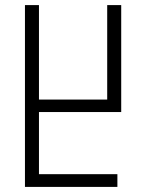

<svg xmlns="http://www.w3.org/2000/svg" viewBox="-20 -734 578 754"><path d="M78 -714H133V-343H401V-714H456V-294H133V-50H441V0H78Z"/></svg>

Font: Noto Sans Georgian Condensed Light
Style: Regular
Weight: 300
Width: 3
Designer: Monotype Design Team, Akaki Razmadze
Foundry: Google LLC
Version: Version 2.005; ttfautohint (v1.8.4.7-5d5b)